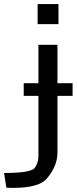

<svg xmlns="http://www.w3.org/2000/svg" viewBox="-134 -719 375 939"><path d="M-18 -250H54V42Q54 77 36 102Q18 127 -114 127L-103 199Q-87 200 -72 200Q59 200 96 153Q147 93 147 27V-250H221V-312H147V-500H54V-312H-18ZM50 -601H152V-699H50Z"/></svg>

Font: Sawarabi Gothic
Style: Regular
Weight: 400
Designer: mshio (mshio@users.sourceforge.jp)
Version: Version 20141215